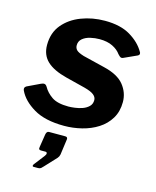

<svg xmlns="http://www.w3.org/2000/svg" viewBox="-117 -620 764 942"><g transform="rotate(15 265.0 -148.5)"><path d="M237 10Q140 10 82 -24.5Q24 -59 2 -106Q-5 -121 9 -129L74 -160Q84 -165 91.5 -164Q99 -163 105 -153Q120 -126 148.5 -106.5Q177 -87 233 -87Q246 -87 265.5 -89.5Q285 -92 303.5 -98.5Q322 -105 335 -117.5Q348 -130 348 -150Q348 -165 334 -176.5Q320 -188 286 -197L187 -222Q120 -239 87 -270Q54 -301 54 -352Q54 -414 88.5 -455.5Q123 -497 179 -518.5Q235 -540 299 -540Q378 -540 428 -510Q478 -480 502 -438Q506 -433 505.5 -427Q505 -421 497 -417L431 -387Q424 -384 419 -386Q414 -388 404 -399Q390 -419 363 -432.5Q336 -446 296 -446Q273 -446 249.5 -440.5Q226 -435 210.5 -422Q195 -409 195 -388Q195 -374 204 -364.5Q213 -355 242 -346L352 -319Q424 -302 455 -263.5Q486 -225 486 -177Q486 -129 464.5 -93.5Q443 -58 407 -35Q371 -12 326.5 -1Q282 10 237 10ZM144 243Q140 243 139.5 239Q139 235 143 230L184 177Q191 168 190 162Q189 156 182 156H159Q152 156 149.5 152.5Q147 149 149 139L159 75Q162 58 174 58H256Q269 58 268 70L257 150Q255 161 248 169L193 228Q188 234 182.5 238.5Q177 243 168 243Z"/></g></svg>

Font: Libre Franklin Thin
Style: Bold Italic
Weight: 700
Italic angle: -8°
Version: Version 3.000